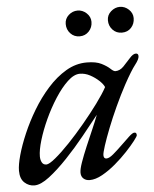

<svg xmlns="http://www.w3.org/2000/svg" viewBox="-50 -700 609 757"><g transform="rotate(-5 254.5 -321.0)"><path d="M499 -468Q509 -468 509 -457Q509 -445 492.5 -424Q476 -403 447 -350Q426 -311 406 -267.5Q386 -224 370.5 -184.5Q355 -145 346 -117Q337 -89 337 -80Q337 -66 348 -66Q359 -66 375.5 -80Q392 -94 410.5 -112Q429 -130 444 -144Q459 -158 466 -158Q472 -158 473.5 -154.5Q475 -151 475 -147Q475 -143 461.5 -125.5Q448 -108 426.5 -85Q405 -62 378.5 -39.5Q352 -17 325 -2Q298 13 275 13Q260 13 250.5 4.5Q241 -4 241 -19Q241 -33 250.5 -60Q260 -87 274 -120Q288 -153 302 -185Q316 -217 325 -241Q298 -207 262.5 -163Q227 -119 188.5 -78.5Q150 -38 115.5 -11.5Q81 15 56 15Q34 15 17 -0.5Q0 -16 0 -48Q0 -71 10.5 -109Q21 -147 40.5 -192.5Q60 -238 87 -283Q114 -328 148 -366Q182 -404 221 -427Q260 -450 303 -450Q340 -450 361.5 -439Q383 -428 394.5 -417Q406 -406 413 -406Q431 -406 446 -421.5Q461 -437 474.5 -452.5Q488 -468 499 -468ZM272 -408Q249 -408 223.5 -384Q198 -360 173.5 -322Q149 -284 129.5 -241.5Q110 -199 98.5 -160.5Q87 -122 87 -97Q87 -83 92.5 -73Q98 -63 110 -63Q121 -63 146.5 -84Q172 -105 203.5 -138Q235 -171 267.5 -210Q300 -249 326.5 -285Q353 -321 367 -347Q362 -359 347 -373Q332 -387 312.5 -397.5Q293 -408 272 -408ZM285 -555Q263 -555 248.5 -570.5Q234 -586 234 -608Q234 -629 249.5 -643Q265 -657 285 -657Q305 -657 320.5 -642.5Q336 -628 336 -608Q336 -586 321.5 -570.5Q307 -555 285 -555ZM452 -555Q430 -555 415.5 -570.5Q401 -586 401 -608Q401 -629 417 -643Q433 -657 452 -657Q472 -657 487.5 -642.5Q503 -628 503 -608Q503 -586 489 -570.5Q475 -555 452 -555Z"/></g></svg>

Font: Sedan
Style: Italic
Weight: 400
Italic angle: -13.8°
Designer: Sebastian Salazar
Foundry: Sebastian Salazar
Version: Version 1.100; ttfautohint (v1.8.4.7-5d5b)